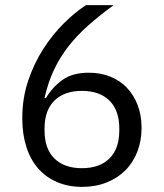

<svg xmlns="http://www.w3.org/2000/svg" viewBox="-20 -718 640 750"><path d="M301 12Q247 12 203.5 -6.5Q160 -25 129.5 -59.5Q99 -94 83 -144Q67 -194 67 -256Q67 -334 90 -402.5Q113 -471 149.5 -527.5Q186 -584 230 -627.5Q274 -671 316 -698H424Q368 -657 324 -618Q280 -579 247 -536.5Q214 -494 191 -445.5Q168 -397 154 -336L159 -334Q184 -377 223.5 -405.5Q263 -434 327 -434Q372 -434 410 -419Q448 -404 475 -376Q502 -348 517.5 -308Q533 -268 533 -219Q533 -168 516.5 -125.5Q500 -83 469.5 -52.5Q439 -22 396 -5Q353 12 301 12ZM300 -61Q369 -61 407.5 -99Q446 -137 446 -208V-216Q446 -287 407.5 -325Q369 -363 300 -363Q231 -363 192.5 -325Q154 -287 154 -216V-208Q154 -137 192.5 -99Q231 -61 300 -61Z"/></svg>

Font: IBM Plex Sans KR
Style: Regular
Weight: 400
Designer: Mike Abbink; Paul van der Laan; Pieter van Rosmalen; Wujin Sim; Chorong Kim; Dohee Lee;
Foundry: Sandoll Inc.
Version: Version 1.001